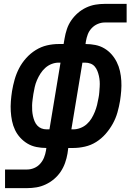

<svg xmlns="http://www.w3.org/2000/svg" viewBox="-20 -755 707 990"><path d="M6 215V119H120Q138 119 156 111.5Q174 104 187 89.5Q200 75 207 57.5Q214 40 217 22L219 8Q193 8 168 3Q143 -2 122 -14.5Q101 -27 84.5 -45Q68 -63 57.5 -85Q47 -107 42 -131.5Q37 -156 35.5 -181.5Q34 -207 36 -233Q38 -259 42 -285Q47 -315 55.5 -345Q64 -375 78.5 -403Q93 -431 115 -455.5Q137 -480 164.5 -497Q192 -514 222 -521Q252 -528 282 -528H308L313 -557Q317 -581 325 -605Q333 -629 347.5 -650Q362 -671 381.5 -688Q401 -705 424.5 -716Q448 -727 472 -731Q496 -735 520 -735H633V-639H519Q502 -639 484 -631.5Q466 -624 452.5 -609.5Q439 -595 432.5 -577.5Q426 -560 423 -542L421 -528Q447 -528 472 -523Q497 -518 518 -505.5Q539 -493 555 -475Q571 -457 582 -435Q593 -413 598.5 -388.5Q604 -364 605.5 -338.5Q607 -313 605 -287Q603 -261 599 -235Q594 -205 585.5 -175Q577 -145 561.5 -117Q546 -89 524.5 -64.5Q503 -40 476 -23Q449 -6 418 1Q387 8 358 8H332L328 37Q324 61 315.5 85Q307 109 293 130Q279 151 259 168Q239 185 215.5 196Q192 207 168 211Q144 215 120 215ZM220 -88H235L292 -432H282Q264 -432 246 -425Q228 -418 213.5 -405Q199 -392 188.5 -375.5Q178 -359 170.5 -341.5Q163 -324 159 -306Q155 -288 152 -270Q150 -255 148 -241Q146 -227 145.5 -212.5Q145 -198 146 -184Q147 -170 150 -156.5Q153 -143 158 -130.5Q163 -118 172 -108Q181 -98 193.5 -93Q206 -88 220 -88ZM348 -88H358Q376 -88 394.5 -95Q413 -102 427.5 -115Q442 -128 452 -144.5Q462 -161 469 -178.5Q476 -196 480.5 -214Q485 -232 488 -250Q491 -265 492 -279Q493 -293 494 -307.5Q495 -322 494 -336Q493 -350 490 -363.5Q487 -377 482 -389.5Q477 -402 468.5 -412Q460 -422 447 -427Q434 -432 419 -432H405Z"/></svg>

Font: Iosevka Custom
Style: Bold Italic
Weight: 700
Italic angle: -9°
Designer: Belleve Invis
Foundry: Belleve Invis
Version: Version 30.3.1; ttfautohint (v1.8.3)